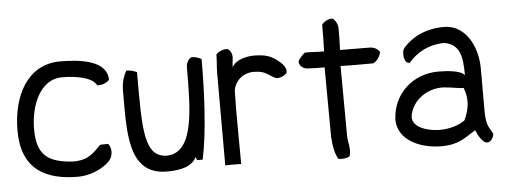

<svg xmlns="http://www.w3.org/2000/svg" viewBox="-46 -750 2385 900"><g transform="rotate(-5 1146.5 -300.5)"><path d="M26 -235C26 -50 141 5 291 5C348 5 406 -21 439 -54C464 -81 459 -119 444 -136C429 -135 420 -137 406 -135C370 -99 347 -68 272 -68C156 -76 104 -112 104 -235C104 -347 153 -466 255 -466C319 -466 397 -454 417 -414C441 -412 463 -423 474 -435C474 -526 349 -541 253 -541C99 -541 26 -398 26 -235Z M535 -382C535 -186 522 17 708 17C778 17 827 2 847 -39L853 -24H879C907 -155 915 -342 915 -494C902 -502 885 -507 868 -507C854 -500 843 -482 843 -462C842 -274 845 -63 716 -57C604 -58 608 -192 608 -459C595 -466 577 -471 559 -471C546 -450 535 -417 535 -382Z M982 12C1008 11 1031 12 1057 12C1057 -103 1054 -220 1057 -332C1063 -376 1100 -413 1153 -413C1215 -413 1221 -387 1258 -374C1276 -374 1292 -381 1305 -393C1313 -414 1295 -435 1281 -447C1242 -481 1213 -489 1155 -489C1108 -487 1066 -468 1057 -442C1057 -454 1058 -467 1060 -480C1064 -502 1054 -522 1041 -530C1018 -533 997 -521 986 -510C986 -480 982 -452 982 -425Z M1370 -450C1360 -437 1376 -409 1404 -407C1433 -405 1457 -405 1486 -405C1486 -294 1488 -184 1488 -76C1491 -28 1500 7 1513 28C1533 31 1550 29 1566 21C1578 -13 1563 -44 1563 -78C1563 -184 1561 -295 1561 -405C1611 -403 1664 -404 1715 -404C1732 -412 1747 -432 1751 -454C1744 -468 1725 -479 1704 -479C1657 -479 1611 -480 1565 -480C1567 -514 1567 -546 1567 -581C1567 -602 1555 -622 1542 -630C1520 -630 1501 -618 1492 -605C1492 -561 1492 -522 1490 -480C1458 -479 1432 -483 1400 -482C1389 -474 1379 -463 1370 -450Z M1795 -133C1795 -37 1897 11 2000 11C2082 11 2111 -18 2163 -50C2175 -27 2178 -13 2200 7C2231 27 2249 -18 2246 -27C2230 -60 2217 -61 2215 -130V-336C2215 -442 2159 -545 2060 -545C1975 -545 1911 -513 1869 -466C1850 -447 1857 -387 1886 -392C1921 -434 1978 -470 2056 -470C2129 -456 2138 -397 2138 -311C2123 -334 2056 -339 2015 -339C1894 -339 1801 -253 1795 -133ZM1872 -137C1880 -215 1963 -275 2051 -261C2078 -259 2102 -252 2127 -252C2148 -198 2141 -150 2117 -100C2089 -79 2044 -66 1998 -66C1951 -66 1872 -84 1872 -137Z"/></g></svg>

Font: Snowfall
Style: Regular
Weight: 400
Designer: Jasper
Foundry: Cannot Into Space Fonts
Version: Version 0.9